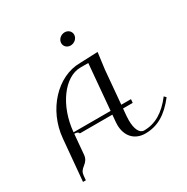

<svg xmlns="http://www.w3.org/2000/svg" viewBox="-187 -929 1137 1167"><g transform="rotate(-30 381.0 -346.0)"><path d="M422.5 -768.5C395.9 -768.5 371.5 -747.8 371.5 -720.9C371.5 -698.3 390.1 -680.5 414.8 -680.5C441.4 -680.5 465.8 -701.2 465.8 -728.1C465.8 -750.7 447.1 -768.5 422.5 -768.5ZM423.6 -190 419.2 -140C418.7 -133.6 418.4 -127.4 418.4 -121.4C418.4 -41.8 465.8 10 541.1 10C627.6 10 695.7 -31 762.2 -117L749.4 -130C687.3 -49 621.6 -10 542.9 -10C511.7 -10 492.9 -49.1 492.9 -110.3C492.9 -119.7 493.3 -129.6 494.2 -140L498.6 -190H566.6L568.8 -215H500.8L521.4 -450L536.4 -565L411 -560C250.9 -560 107.5 -405.4 90.8 -215L64.7 75H84.7L87.3 45C89.5 20 98.7 8.4 119 -7.5C139.4 -23.4 150.5 -40 152.7 -65L164.9 -205C182.3 -205 195 -199.1 195 -190ZM425.8 -215H165.8C181.3 -391.6 285.6 -535 398.8 -535H453.8Z"/></g></svg>

Font: Galberik
Style: Regular
Weight: 400
Designer: Gluk
Foundry: Gluk
Version: Version 0.50